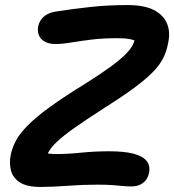

<svg xmlns="http://www.w3.org/2000/svg" viewBox="-20 -730 689 759"><path d="M140 9Q86 9 58.5 -9Q31 -27 23.5 -55.5Q16 -84 22 -116Q28 -146 43 -174Q58 -202 89.5 -234Q121 -266 176.5 -306.5Q232 -347 320 -401Q380 -439 417.5 -466.5Q455 -494 476 -515Q497 -536 505.5 -554Q514 -572 517 -591L535 -555Q526 -563 516.5 -568Q507 -573 490.5 -576Q474 -579 444 -579Q387 -579 342 -573.5Q297 -568 261.5 -562Q226 -556 199 -556Q176 -556 159.5 -564Q143 -572 135 -588Q127 -604 131 -626Q136 -649 153 -664Q170 -679 198 -684Q269 -695 338 -702.5Q407 -710 484 -710Q550 -710 588 -690.5Q626 -671 640 -637.5Q654 -604 645 -562Q639 -527 624.5 -499Q610 -471 581.5 -442.5Q553 -414 506 -379.5Q459 -345 386 -299Q316 -254 273 -223.5Q230 -193 206 -170.5Q182 -148 171 -127.5Q160 -107 156 -82L129 -144Q141 -132 157.5 -126.5Q174 -121 202 -121Q247 -121 301 -126.5Q355 -132 411 -132Q471 -132 507.5 -122.5Q544 -113 559.5 -94Q575 -75 569 -46Q564 -21 545.5 -7Q527 7 500 7Q479 7 461.5 5Q444 3 422 1.5Q400 0 365 0Q304 0 247 4.5Q190 9 140 9Z"/></svg>

Font: Shantell Sans Light SemiBold
Style: Italic
Weight: 600
Italic angle: -11°
Version: Version 1.011;[c5ecc13dd]